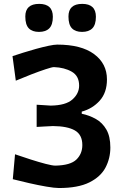

<svg xmlns="http://www.w3.org/2000/svg" viewBox="-20 -957 624 990"><path d="M284 12.5Q261.5 12.5 219.2 5.2Q177 -2 130 -12.8Q83 -23.5 46 -33L57.5 -161.5Q96.5 -148 138.8 -134.5Q181 -121 215.5 -112Q250 -103 265.5 -103Q343 -104.5 373.8 -134.2Q404.5 -164 404.5 -209Q404.5 -262.5 366 -284.5Q327.5 -306.5 253 -307Q229 -306 209 -304.8Q189 -303.5 169 -302.5V-417Q185.5 -416 201.8 -415Q218 -414 241.5 -412.5Q319 -413.5 353.5 -444.2Q388 -475 388 -515.5Q388 -565.5 350.2 -587.2Q312.5 -609 258 -611Q248.5 -611 215.8 -600.2Q183 -589.5 141 -573.2Q99 -557 61.5 -541L44.5 -667.5Q66.5 -675 99 -685.2Q131.5 -695.5 166 -705Q200.5 -714.5 230 -720.8Q259.5 -727 275 -727Q399 -727 465.2 -678Q531.5 -629 531.5 -547.5Q531.5 -479.5 494.2 -438Q457 -396.5 401.5 -381.5V-370.5Q440.5 -362.5 474.2 -343.5Q508 -324.5 528.5 -289Q549 -253.5 549 -196.5Q549 -140.5 524 -93Q499 -45.5 440.8 -16.5Q382.5 12.5 284 12.5ZM403 -792.5Q369 -792.5 351 -811Q333 -829.5 333 -872Q333 -937 404 -937Q474.5 -937 474.5 -870.5Q474.5 -829.5 456.2 -811Q438 -792.5 403 -792.5ZM181 -792.5Q146.5 -792.5 128.5 -811Q110.5 -829.5 110.5 -872Q110.5 -937 182 -937Q252.5 -937 252.5 -870.5Q252.5 -829.5 234.2 -811Q216 -792.5 181 -792.5Z"/></svg>

Font: Commissioner Loud SemiBold
Style: Regular
Weight: 600
Designer: Kostas Bartsokas
Foundry: Kostas Bartsokas
Version: Version 1.000; ttfautohint (v1.8.3)